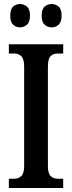

<svg xmlns="http://www.w3.org/2000/svg" viewBox="-20 -934 357 954"><path d="M24 0V-46H52Q71 -46 85.5 -59Q100 -72 100 -110V-602Q100 -642 85.5 -655Q71 -668 52 -668H24V-714H294V-668H266Q244 -668 231 -655Q218 -642 218 -601V-110Q218 -73 231.5 -59.5Q245 -46 266 -46H294V0ZM237 -798Q217 -798 202 -811Q187 -824 187 -856Q187 -889 202 -901.5Q217 -914 237 -914Q256 -914 271 -901.5Q286 -889 286 -856Q286 -824 271 -811Q256 -798 237 -798ZM79 -798Q60 -798 45.5 -811Q31 -824 31 -856Q31 -889 45.5 -901.5Q60 -914 79 -914Q98 -914 113.5 -901.5Q129 -889 129 -856Q129 -824 113.5 -811Q98 -798 79 -798Z"/></svg>

Font: Noto Serif Thai ExtraCondensed SemiBold
Style: Regular
Weight: 600
Width: 2
Designer: Monotype Design Team
Foundry: Monotype Imaging Inc.
Version: Version 2.001; ttfautohint (v1.8.4.7-5d5b)